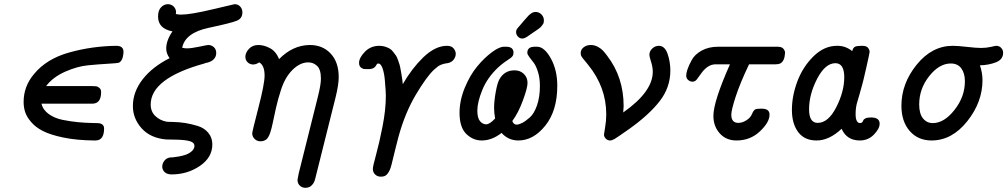

<svg xmlns="http://www.w3.org/2000/svg" viewBox="-20 -667 4811 917"><path d="M92.8 -180.2Q92.8 -254.4 142.1 -313Q202.1 -386.2 311 -416.5Q419.9 -446.8 535.2 -448.2Q570.3 -448.2 569.8 -418.9Q567.9 -376 546.9 -367.2Q541 -365.2 495.1 -362.5Q449.2 -359.9 399.2 -355Q349.1 -350.1 291 -324.5Q232.9 -298.8 200.2 -255.9H418Q432.1 -255.9 439.5 -254.9Q446.8 -253.9 454.8 -247.1Q462.9 -240.2 462.9 -227.1Q462.9 -171.9 420.9 -171.9H178.2Q185.1 -142.1 213.1 -122.1Q241.2 -102.1 279.1 -94.5Q316.9 -86.9 352.5 -83.5Q388.2 -80.1 419.7 -79.6Q451.2 -79.1 456.1 -78.1Q477.1 -73.2 477.1 -53.2Q477.1 3.9 436 3.9H428.2Q345.2 2.9 283.2 -10Q221.2 -22.9 185.5 -41Q149.9 -59.1 128.4 -84.5Q106.9 -109.9 99.9 -132.6Q92.8 -155.3 92.8 -180.2Z M614.7 -160.2Q614.7 -228 660.9 -287.6Q707 -347.2 790 -389.2Q773.9 -411.1 773.9 -435.1Q773.9 -474.1 803.7 -517.1Q734.9 -530.3 734.9 -587.9Q734.9 -617.7 749.3 -632.3Q763.7 -647 781.7 -647Q797.9 -647 809.3 -636Q820.8 -625 820.8 -607.9Q820.8 -606.9 820.3 -604.5Q819.8 -602.1 819.8 -600.1Q831.1 -597.2 844.7 -597.2Q889.6 -597.2 993.9 -622.1Q1098.1 -647 1100.1 -647Q1117.2 -647 1127.4 -635.5Q1137.7 -624 1137.7 -607.9Q1137.7 -579.1 1111.3 -568.1Q1085 -557.1 977.1 -534.2Q864.3 -510.3 850.1 -439Q861.3 -436 873 -436Q894 -436 931.9 -444.1Q969.7 -452.1 974.1 -452.1Q990.2 -452.1 1001.5 -441.7Q1012.7 -431.2 1012.7 -414.1Q1012.7 -406.2 1010.3 -399.2Q1007.8 -392.1 1003.4 -387Q999 -381.8 994.4 -378.4Q989.7 -375 982.9 -372.1Q976.1 -369.1 971.9 -368.2Q967.8 -367.2 961.9 -366.2L956.1 -363.8Q700.2 -293 699.7 -168Q699.7 -133.8 721.9 -112.8Q744.1 -91.8 774.9 -85.9Q777.8 -85 806.9 -84.5Q835.9 -84 864 -79.6Q892.1 -75.2 923.6 -65.7Q955.1 -56.2 974.6 -33Q994.1 -9.8 994.1 22.9Q994.1 85 934.6 125.5Q875 166 799.8 166Q777.8 166 766.4 155Q754.9 144 754.9 128.9Q754.9 113.8 764.9 100.8Q774.9 87.9 792 85Q796.9 85 804.9 84.5Q813 84 833 80.6Q853 77.1 868.4 71.5Q883.8 65.9 896.2 54.9Q908.7 43.9 908.7 29.1Q908.7 14.2 887.7 7.6Q866.7 1 821.3 0Q775.9 -1 772.9 -1Q697.8 -7.8 656.2 -54.4Q614.7 -101.1 614.7 -160.2Z M1151.9 -396Q1151.9 -415 1168.9 -433.6Q1186 -452.1 1213.9 -452.1Q1240.7 -452.1 1269.3 -437Q1297.9 -421.9 1313 -384.8Q1378.9 -451.7 1460 -452.1Q1521 -452.1 1559.3 -411.1Q1597.7 -370.1 1597.7 -298.8Q1597.7 -262.7 1583 -203.1L1484.9 189L1483.9 190.9Q1483.9 192.9 1483.4 194.3Q1482.9 195.8 1481.4 199Q1480 202.1 1479 204.6Q1478 207 1475.3 210.4Q1472.7 213.9 1470.2 216.6Q1467.8 219.2 1464.8 221.7Q1461.9 224.1 1457.8 226.1Q1453.6 228 1448.7 229Q1443.8 230 1439 230Q1422.9 230 1411.9 219.5Q1400.9 209 1400.9 191.9Q1400.9 190.9 1406.7 161.1L1498 -204.1Q1513.2 -264.2 1512.7 -292Q1512.7 -335 1494.6 -352.1Q1476.6 -369.1 1452.6 -369.1Q1412.6 -369.1 1376.2 -332.5Q1339.8 -295.9 1320.8 -233.9Q1307.6 -193.8 1297.6 -149.4Q1287.6 -105 1282.7 -80.1Q1277.8 -55.2 1270.3 -32.5Q1262.7 -9.8 1251.7 -1Q1240.7 7.8 1223.9 7.8Q1207 7.8 1195.8 -3.7Q1184.6 -15.1 1184.6 -29.8Q1184.6 -38.6 1214.1 -152.3Q1243.7 -266.1 1243.7 -306.2Q1243.7 -355 1217.8 -369.1Q1203.6 -359.4 1189.9 -358.9Q1173.8 -358.9 1162.8 -369.4Q1151.9 -379.9 1151.9 -396Z M1694.8 -366.2Q1694.8 -391.1 1722.7 -419.7Q1750.5 -448.2 1791.5 -448.2Q1805.7 -448.2 1817.6 -444.6Q1829.6 -440.9 1839.1 -436Q1848.6 -431.2 1856.7 -420.7Q1864.7 -410.2 1870.1 -403.1Q1875.5 -396 1880.6 -381.1Q1885.7 -366.2 1888.2 -358.6Q1890.6 -351.1 1893.6 -333.5Q1896.5 -315.9 1897.7 -310.1Q1898.9 -304.2 1901.4 -286.1Q1903.8 -268.1 1903.8 -265.1Q1945.8 -338.4 2000.5 -392.1Q2058.6 -448.2 2114.7 -448.2Q2136.7 -448.2 2146.7 -435.5Q2156.7 -422.9 2156.7 -410.2Q2156.7 -395 2146.2 -381.6Q2135.7 -368.2 2116.7 -365.2Q2115.7 -365.2 2108.6 -364Q2101.6 -362.8 2098.1 -361.8Q2094.7 -360.8 2086.7 -357.9Q2078.6 -355 2070.6 -348.9Q2062.5 -342.8 2052.7 -334Q2016.6 -299.8 1966.1 -214.8Q1915.5 -129.9 1883.8 -16.1Q1877 9.8 1869.9 38.3Q1862.8 66.9 1858.6 84Q1854.5 101.1 1850.1 118.7Q1845.7 136.2 1841.3 145.5Q1836.9 154.8 1830.8 162.8Q1824.7 170.9 1817.1 173.8Q1809.6 176.8 1798.8 176.8Q1782.7 176.8 1771.7 166.3Q1760.7 155.8 1760.7 139.2Q1760.7 127.9 1776.1 72Q1791.5 16.1 1807.1 -63.5Q1822.8 -143.1 1822.8 -210Q1822.8 -218.8 1821.8 -235.8Q1820.8 -252.9 1817.9 -285.9Q1814.9 -318.8 1806.9 -341.3Q1798.8 -363.8 1786.6 -363.8Q1780.8 -363.8 1777.8 -356.9Q1774.9 -350.1 1766.4 -343.5Q1757.8 -336.9 1737.8 -336.9Q1718.8 -336.9 1715.8 -337.9Q1694.8 -345.2 1694.8 -366.2Z M2174.8 -127.9Q2174.8 -187 2199.7 -247.6Q2224.6 -308.1 2259 -349.6Q2293.5 -391.1 2329.1 -417.5Q2364.7 -443.8 2386.7 -443.8H2397.5Q2432.6 -443.8 2432.6 -415Q2432.6 -405.3 2427.7 -398.7Q2422.9 -392.1 2415.3 -387.5Q2407.7 -382.8 2391.6 -371.3Q2375.5 -359.9 2359.4 -345.2Q2307.6 -296.4 2283.7 -237.8Q2259.8 -179.2 2259.8 -139.2Q2259.8 -103 2272.7 -88.1Q2285.6 -73.2 2301.8 -73.2Q2318.8 -73.2 2344.7 -101.1Q2339.8 -127.9 2339.8 -150.9Q2339.8 -184.1 2347.7 -228Q2355.5 -272 2365.7 -289.1Q2389.6 -331.1 2437.5 -331.1Q2464.4 -331.1 2481.9 -314Q2499.5 -296.9 2499.5 -271Q2499.5 -247.1 2477.5 -187.5Q2455.6 -127.9 2426.8 -88.9Q2433.6 -71.8 2446.8 -71.8Q2458 -71.8 2473.9 -79.8Q2489.7 -87.9 2510.3 -106Q2530.8 -124 2544.7 -163.6Q2558.6 -203.1 2558.6 -256.8Q2558.6 -294.9 2549.1 -324.5Q2539.6 -354 2528.6 -367.9Q2517.6 -381.8 2508.1 -394.5Q2498.5 -407.2 2498.5 -415Q2498.5 -443.8 2533.7 -443.8H2545.4Q2579.6 -443.8 2610.6 -388.4Q2641.6 -333 2641.6 -256.8Q2641.6 -138.7 2584.7 -67.4Q2527.8 3.9 2455.6 3.9Q2407.7 3.9 2375.5 -32.2Q2329.6 3.9 2280.8 3.9Q2238.8 3.9 2206.8 -27.6Q2174.8 -59.1 2174.8 -127.9ZM2444.8 -514.2Q2444.8 -517.1 2445.3 -519Q2445.8 -521 2446.3 -522.9Q2446.8 -524.9 2448.7 -527.8Q2450.7 -530.8 2453.1 -533.9Q2455.6 -537.1 2460.2 -542Q2464.8 -546.9 2468.8 -552Q2472.7 -557.1 2480.7 -566.2Q2488.8 -575.2 2495.6 -583Q2517.6 -609.9 2537.6 -609.9Q2554.7 -609.9 2566.2 -597.9Q2577.6 -585.9 2577.6 -569.8Q2577.6 -564 2576.7 -559.1Q2575.7 -554.2 2571.5 -549.1Q2567.4 -543.9 2564.9 -540.5Q2562.5 -537.1 2554.4 -531Q2546.4 -524.9 2542 -522Q2537.6 -519 2525.6 -511Q2513.7 -502.9 2506.8 -498Q2486.8 -482.9 2474.6 -482.9Q2462.4 -482.9 2453.6 -492.4Q2444.8 -502 2444.8 -514.2Z M2753.4 -413.1Q2753.4 -430.2 2767.6 -441.2Q2781.7 -452.1 2801.3 -452.1Q2819.3 -452.1 2835 -443.6Q2850.6 -435.1 2859.1 -426Q2867.7 -417 2880.4 -399.9Q2958.5 -297.9 2958.5 -160.2Q2958.5 -150.4 2956.5 -129.9Q3097.7 -229 3097.7 -324.2Q3097.7 -346.2 3089.6 -371.6Q3081.5 -397 3081.5 -404.8Q3081.5 -422.9 3095.5 -435.5Q3109.4 -448.2 3126.5 -448.2Q3155.3 -448.2 3168.5 -409.7Q3181.6 -371.1 3181.6 -330.1Q3181.6 -249 3130.1 -183.1Q3078.6 -117.2 2983.4 -49.8Q2929.2 -11.7 2916.3 -3.9Q2903.3 3.9 2893.6 3.9Q2882.3 3.9 2873.5 -4.6Q2864.7 -13.2 2864.7 -24.9Q2864.7 -28.8 2870.1 -59.3Q2875.5 -89.8 2875.5 -121.1Q2875.5 -251 2788.6 -357.9Q2783.7 -364.7 2775.6 -373.8Q2767.6 -382.8 2765.1 -386.5Q2762.7 -390.1 2759 -395Q2755.4 -399.9 2754.4 -404.1Q2753.4 -408.2 2753.4 -413.1Z M3257.3 -306.2Q3257.3 -317.4 3263.4 -335.7Q3269.5 -354 3283.9 -380.6Q3298.3 -407.2 3331.3 -425.5Q3364.3 -443.8 3410.6 -443.8H3693.4Q3714.4 -443.8 3721.9 -433.8Q3729.5 -423.8 3729.5 -415Q3727.5 -375 3706.5 -363.8Q3697.8 -359.9 3684.6 -359.9H3557.6Q3514.6 -270 3493.7 -205.6Q3472.7 -141.1 3472.7 -119.1Q3472.7 -80.1 3506.3 -80.1Q3525.4 -80.1 3544.9 -92.5Q3564.5 -105 3571.3 -122.1Q3579.1 -140.1 3586.2 -144Q3593.3 -147.9 3611.3 -147.9H3618.7Q3655.8 -147.9 3655.3 -119.1Q3655.3 -83 3609.4 -39.6Q3563.5 3.9 3497.6 3.9Q3447.8 3.9 3417.5 -30Q3387.2 -64 3387.2 -113.8Q3387.2 -181.6 3466.3 -359.9H3398.4Q3376.5 -359.9 3357.4 -346.2Q3340.3 -333 3327.9 -314.9Q3315.4 -296.9 3307.4 -286.9Q3299.3 -276.9 3287.6 -276.9Q3276.4 -276.9 3266.8 -284.9Q3257.3 -293 3257.3 -306.2Z M3762.2 -142.1Q3762.2 -209 3788.3 -278.6Q3814.5 -348.1 3865.5 -398.2Q3916.5 -448.2 3977.5 -448.2H3980.5Q4018.6 -448.2 4050.3 -422.9Q4054.2 -439.9 4064.2 -444.1Q4074.2 -448.2 4095.2 -448.2H4098.1Q4118.2 -448.2 4125.7 -438.7Q4133.3 -429.2 4133.3 -418.9Q4133.3 -414.1 4117.2 -343Q4101.1 -272 4098.1 -263.2Q4091.3 -237.3 4083.7 -211.7Q4076.2 -186 4073.2 -176Q4070.3 -166 4068.4 -152.6Q4066.4 -139.2 4066.4 -122.1Q4066.4 -79.1 4088.4 -79.1Q4094.2 -79.1 4097.7 -83Q4101.1 -86.9 4103.3 -92.5Q4105.5 -98.1 4114.5 -102.1Q4123.5 -106 4140.1 -106Q4181.2 -106 4181.2 -76.2Q4181.2 -52.2 4153.8 -24.2Q4126.5 3.9 4086.4 3.9Q4024.4 3.9 3999.5 -51.8Q3939.5 4.4 3879.4 3.9Q3822.3 3.9 3792.2 -36.1Q3762.2 -76.2 3762.2 -142.1ZM3844.2 -145Q3844.2 -80.1 3885.3 -80.1Q3936 -80.1 3974.1 -155Q4012.2 -230 4012.2 -297.9Q4012.2 -364.7 3970.2 -365.2Q3921.4 -365.2 3882.8 -291Q3844.2 -216.8 3844.2 -145Z M4285.2 -162.1Q4285.2 -268.1 4358.2 -358.2Q4431.2 -448.2 4530.3 -448.2Q4553.2 -448.2 4598.1 -443.1Q4643.1 -438 4665 -438Q4690.9 -438 4712.6 -443.1Q4734.4 -448.2 4738.3 -448.2Q4752.4 -448.2 4761.7 -438.2Q4771 -428.2 4771 -415Q4771 -382.8 4736.6 -369.4Q4702.1 -356 4660.2 -355Q4672.4 -318.8 4672.4 -284.2Q4672.4 -179.2 4599.4 -87.6Q4526.4 3.9 4429.2 3.9Q4364.3 3.9 4324.7 -41.5Q4285.2 -86.9 4285.2 -162.1ZM4370.1 -168Q4370.1 -124 4388.2 -101.6Q4406.2 -79.1 4435.1 -79.1Q4489.3 -79.1 4538.8 -142.1Q4588.4 -205.1 4588.4 -278.8Q4588.4 -316.9 4571.3 -340.3Q4554.2 -363.8 4521 -363.8Q4465.8 -363.8 4418 -303.5Q4370.1 -243.2 4370.1 -168Z"/></svg>

Font: CMU Typewriter Text
Style: BoldItalic
Weight: 700
Italic angle: -14.04°
Version: Version 0.7.0